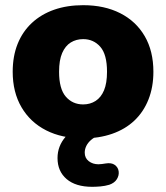

<svg xmlns="http://www.w3.org/2000/svg" viewBox="-20 -523 642 741"><path d="M301 11Q219 11 158 -20Q97 -51 63 -109Q29 -167 29 -246Q29 -306 48 -353.5Q67 -401 103 -434.5Q139 -468 189 -485.5Q239 -503 301 -503Q383 -503 444 -472Q505 -441 538.5 -383.5Q572 -326 572 -246Q572 -187 553 -139Q534 -91 498.5 -57.5Q463 -24 412.5 -6.5Q362 11 301 11ZM301 -120Q328 -120 349 -133.5Q370 -147 381.5 -174.5Q393 -202 393 -246Q393 -313 367 -342.5Q341 -372 301 -372Q274 -372 253 -359Q232 -346 220 -318.5Q208 -291 208 -246Q208 -180 234 -150Q260 -120 301 -120ZM336 198Q272 198 237 168Q202 138 202 87Q202 41 233 5Q264 -31 312 -48L360 0Q343 7 331 17.5Q319 28 313 40.5Q307 53 307 66Q307 87 322.5 99Q338 111 360 111Q367 111 373.5 110Q380 109 387 108Q410 104 423 113.5Q436 123 438 138.5Q440 154 431 168.5Q422 183 402 190Q385 195 367.5 196.5Q350 198 336 198Z"/></svg>

Font: Nunito ExtraLight Black
Style: Regular
Weight: 900
Version: Version 3.602